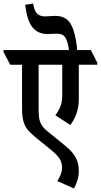

<svg xmlns="http://www.w3.org/2000/svg" viewBox="-68 -908 572 1089"><path d="M331 -199 246 -254Q264 -278 274.5 -304Q285 -330 285 -368V-541H151V-287Q151 -260 154 -239Q157 -218 168.5 -198.5Q180 -179 208 -158L307 -77Q341 -50 360 -17Q379 16 379 62Q379 90 371 115Q363 140 352 161L257 119Q284 77 284 43Q284 14 269.5 -8.5Q255 -31 220 -59L135 -128Q111 -148 93 -167.5Q75 -187 66 -216Q57 -245 57 -294V-541H-10L-48 -613V-624H447L484 -552V-541H379V-348Q379 -301 366 -264.5Q353 -228 331 -199ZM325 -614Q317 -672 303 -694.5Q289 -717 255 -717Q243 -717 228.5 -716Q214 -715 202 -715Q146 -715 115.5 -754Q85 -793 75 -881L120 -888Q126 -848 142 -831.5Q158 -815 188 -815Q203 -815 217 -816.5Q231 -818 245 -818Q284 -818 309 -799.5Q334 -781 349 -736.5Q364 -692 371 -614Z"/></svg>

Font: Noto Serif Devanagari ExtraCondensed SemiBold
Style: Regular
Weight: 600
Width: 2
Designer: Universal Thirst, Indian Type Foundry and the Monotype Design Team
Foundry: Monotype Imaging Inc.
Version: Version 2.004; ttfautohint (v1.8.4.7-5d5b)